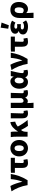

<svg xmlns="http://www.w3.org/2000/svg" viewBox="2312 -3150 1012 5680"><g transform="rotate(-90 2818.0 -310.0)"><path d="M181 0H327C439 -185 482 -321 512 -497H359C350 -385 331 -268 283 -158H279C260 -260 208 -422 156 -509L-2 -476C77 -356 153 -185 181 0Z M833 12C878 12 917 4 950 -5L930 -121C907 -115 891 -113 874 -113C851 -113 835 -123 835 -157C835 -212 837 -294 841 -376H989V-497H620L545 -492V-376H689V-163C689 -58 725 12 833 12Z M1274 12C1400 12 1517 -83 1517 -249C1517 -414 1400 -509 1274 -509C1147 -509 1031 -414 1031 -249C1031 -83 1147 12 1274 12ZM1274 -113C1215 -113 1189 -166 1189 -249C1189 -332 1215 -385 1274 -385C1332 -385 1358 -332 1358 -249C1358 -166 1332 -113 1274 -113Z M1614 0H1759V-30C1760 -106 1774 -154 1811 -191L1813 -193C1857 -104 1897 -37 1934 11L2109 0C2044 -72 1965 -193 1914 -290C1967 -334 2008 -355 2059 -365L2047 -509C1929 -495 1842 -401 1769 -288H1765V-374C1765 -421 1763 -465 1755 -497H1602C1612 -444 1614 -382 1614 -342Z M2304 12C2348 12 2372 4 2394 -5L2376 -119C2366 -115 2353 -113 2345 -113C2316 -113 2302 -123 2302 -156C2302 -235 2310 -383 2313 -497H2157V-162C2157 -57 2189 12 2304 12Z M2463 176H2619C2612 109 2610 57 2608 -14C2624 4 2645 7 2667 7C2709 7 2745 -20 2768 -69H2772C2789 -16 2835 12 2905 12C2949 12 2974 4 2996 -5L2977 -119C2967 -115 2954 -113 2946 -113C2918 -113 2900 -123 2900 -156C2900 -235 2908 -383 2911 -497H2754V-182C2731 -137 2708 -120 2675 -120C2635 -120 2617 -141 2617 -209V-497H2463Z M3234 12C3291 12 3336 -14 3369 -68H3373C3392 -8 3434 12 3504 12C3546 12 3575 4 3594 -5L3576 -119C3564 -115 3553 -113 3543 -113C3516 -113 3495 -124 3495 -158C3495 -232 3534 -384 3560 -497H3407L3392 -414H3388C3356 -482 3308 -509 3253 -509C3138 -509 3033 -412 3033 -247C3033 -85 3112 12 3234 12ZM3271 -115C3222 -115 3191 -154 3191 -249C3191 -344 3235 -383 3277 -383C3317 -383 3342 -354 3362 -302L3356 -216C3352 -160 3312 -115 3271 -115Z M3768 0H3914C4026 -185 4069 -321 4099 -497H3946C3937 -385 3918 -268 3870 -158H3866C3847 -260 3795 -422 3743 -509L3585 -476C3664 -356 3740 -185 3768 0Z M4420 12C4465 12 4504 4 4537 -5L4517 -121C4494 -115 4478 -113 4461 -113C4438 -113 4422 -123 4422 -157C4422 -212 4424 -294 4428 -376H4576V-497H4207L4132 -492V-376H4276V-163C4276 -58 4312 12 4420 12Z M4872 12C4934 12 4991 1 5056 -45L4996 -142C4958 -114 4916 -105 4886 -105C4821 -105 4787 -124 4787 -158C4787 -190 4813 -202 4869 -202C4893 -202 4920 -200 4945 -198V-310C4922 -308 4895 -306 4874 -306C4834 -306 4810 -317 4810 -347C4810 -374 4835 -392 4882 -392C4919 -392 4957 -381 4990 -360L5046 -459C4997 -491 4934 -509 4874 -509C4761 -509 4660 -466 4660 -366C4660 -327 4685 -281 4739 -264V-260C4679 -245 4638 -206 4638 -135C4638 -39 4744 12 4872 12ZM4911 -555 4991 -770 4840 -796 4808 -573Z M5126 176H5282C5279 105 5275 33 5271 -42C5306 -1 5353 12 5393 12C5499 12 5600 -86 5600 -257C5600 -417 5511 -509 5366 -509C5228 -509 5126 -426 5126 -236ZM5357 -115C5328 -115 5300 -121 5272 -151V-251C5272 -331 5308 -383 5360 -383C5414 -383 5441 -342 5441 -255C5441 -154 5403 -115 5357 -115Z"/></g></svg>

Font: DAIFUKU Sans
Style: Bold
Weight: 700
Designer: Original font ‘Source Han Sans JP’ : Paul D. Hunt
Foundry: Daifuku
Version: Version 1.000